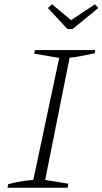

<svg xmlns="http://www.w3.org/2000/svg" viewBox="-20 -885 483 905"><path d="M15 0 19 -17Q50 -25 79.5 -30Q109 -35 137 -37L259 -612L141 -632L145 -649H429L426 -634Q385 -625 358 -620Q331 -615 308 -613L193 -37L302 -19L299 0ZM298 -748 206 -847 225 -865 315 -790 428 -865 443 -847 322 -748Z"/></svg>

Font: Piazzolla Thin Thin
Style: Italic
Weight: 250
Italic angle: -11.3°
Version: Version 2.005